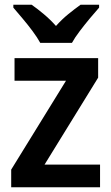

<svg xmlns="http://www.w3.org/2000/svg" viewBox="-20 -786 468 806"><path d="M400 0H27V-74L257 -447H41V-542H392V-460L167 -95H400ZM149 -606Q137 -628 117 -655Q97 -682 75 -708Q53 -734 36 -754V-766H113Q136 -750 163.5 -727Q191 -704 215 -677Q240 -705 266.5 -726.5Q293 -748 318 -766H396V-754Q379 -735 357 -708.5Q335 -682 314.5 -655Q294 -628 282 -606Z"/></svg>

Font: Noto Sans Gujarati SemiCondensed SemiBold
Style: Regular
Weight: 600
Width: 4
Designer: Jelle Bosma - Monotype Design Team, Universal Thirst
Foundry: Monotype Imaging Inc.
Version: Version 2.106; ttfautohint (v1.8.4.7-5d5b)